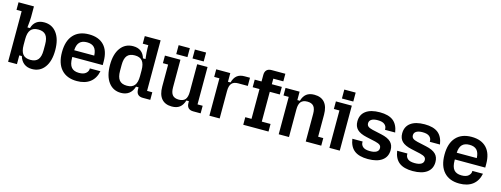

<svg xmlns="http://www.w3.org/2000/svg" viewBox="-18 -1441 5744 2202"><g transform="rotate(15 2854.0 -340.0)"><path d="M203 -104H173V0H68V-600H7V-690H190V-564Q190 -528 180 -438H210Q241 -544 353 -544Q447 -544 501.5 -470.5Q556 -397 556 -267Q556 -137 501.5 -63.5Q447 10 353 10Q296 10 258 -19Q220 -48 203 -104ZM309 -87Q370 -87 398.5 -122Q427 -157 427 -232V-302Q427 -377 398.5 -412Q370 -447 309 -447Q247 -447 218.5 -412Q190 -377 190 -302V-232Q190 -157 218.5 -122Q247 -87 309 -87Z M636 -267Q636 -401 701 -472.5Q766 -544 885 -544Q1001 -544 1063.5 -478Q1126 -412 1126 -287V-244H765V-233Q765 -157 794 -122Q823 -87 885 -87Q940 -87 966.5 -110.5Q993 -134 993 -162V-169H1119Q1101 -81 1041 -35.5Q981 10 885 10Q766 10 701 -61.5Q636 -133 636 -267ZM1004 -324Q1001 -389 972 -419.5Q943 -450 885 -450Q828 -450 798.5 -419.5Q769 -389 766 -324Z M1206 -267Q1206 -397 1260.5 -470.5Q1315 -544 1409 -544Q1521 -544 1552 -438H1582Q1572 -528 1572 -564V-600H1506V-690H1694V-90H1756V0H1667Q1629 0 1609 -20Q1589 -40 1589 -78V-104H1559Q1542 -48 1504 -19Q1466 10 1409 10Q1315 10 1260.5 -63.5Q1206 -137 1206 -267ZM1454 -87Q1515 -87 1543.5 -122Q1572 -157 1572 -232V-302Q1572 -377 1543.5 -412Q1515 -447 1454 -447Q1392 -447 1363.5 -412Q1335 -377 1335 -302V-232Q1335 -157 1363.5 -122Q1392 -87 1454 -87Z M1849 -183V-444H1787V-534H1971V-206Q1971 -144 1995 -115.5Q2019 -87 2071 -87Q2122 -87 2146 -115.5Q2170 -144 2170 -206V-534H2293V-90H2354V0H2266Q2228 0 2208 -20Q2188 -40 2188 -78V-100H2158Q2141 -44 2106 -17Q2071 10 2013 10Q1933 10 1891 -39Q1849 -88 1849 -183ZM1908 -690H2041V-584H1908ZM2101 -690H2234V-584H2101Z M2458 -444H2396V-534H2563V-431H2593Q2609 -488 2642 -514.5Q2675 -541 2730 -541H2795V-444H2680Q2628 -444 2604 -415.5Q2580 -387 2580 -325V0H2458Z M3012 -690H3175V-600H3056V-534H3175V-444H3056V-90H3160V0H2860V-90H2934V-444H2853V-534H2934V-612Q2934 -650 2954 -670Q2974 -690 3012 -690Z M3281 -444H3219V-534H3386V-434H3416Q3432 -490 3467 -517Q3502 -544 3560 -544Q3641 -544 3683 -495Q3725 -446 3725 -351V-90H3786V0H3602V-328Q3602 -390 3578 -418.5Q3554 -447 3503 -447Q3451 -447 3427 -418.5Q3403 -390 3403 -328V0H3281Z M3883 -444H3817V-534H4006V0H3883ZM3875 -690H4010V-584H3875Z M4110 -169H4232V-161Q4232 -127 4258 -105.5Q4284 -84 4341 -84Q4391 -84 4417.5 -100Q4444 -116 4444 -146Q4444 -170 4428 -183Q4412 -196 4372 -206L4263 -230Q4185 -247 4149.5 -282Q4114 -317 4114 -377Q4114 -457 4172 -500.5Q4230 -544 4338 -544Q4442 -544 4497 -501Q4552 -458 4566 -365H4445V-373Q4445 -407 4419 -428.5Q4393 -450 4338 -450Q4290 -450 4264 -434Q4238 -418 4238 -388Q4238 -364 4254 -350.5Q4270 -337 4308 -328L4417 -304Q4496 -287 4532 -252Q4568 -217 4568 -157Q4568 -77 4509 -33.5Q4450 10 4341 10Q4236 10 4180 -33Q4124 -76 4110 -169Z M4642 -169H4764V-161Q4764 -127 4790 -105.5Q4816 -84 4873 -84Q4923 -84 4949.5 -100Q4976 -116 4976 -146Q4976 -170 4960 -183Q4944 -196 4904 -206L4795 -230Q4717 -247 4681.5 -282Q4646 -317 4646 -377Q4646 -457 4704 -500.5Q4762 -544 4870 -544Q4974 -544 5029 -501Q5084 -458 5098 -365H4977V-373Q4977 -407 4951 -428.5Q4925 -450 4870 -450Q4822 -450 4796 -434Q4770 -418 4770 -388Q4770 -364 4786 -350.5Q4802 -337 4840 -328L4949 -304Q5028 -287 5064 -252Q5100 -217 5100 -157Q5100 -77 5041 -33.5Q4982 10 4873 10Q4768 10 4712 -33Q4656 -76 4642 -169Z M5178 -267Q5178 -401 5243 -472.5Q5308 -544 5427 -544Q5543 -544 5605.5 -478Q5668 -412 5668 -287V-244H5307V-233Q5307 -157 5336 -122Q5365 -87 5427 -87Q5482 -87 5508.5 -110.5Q5535 -134 5535 -162V-169H5661Q5643 -81 5583 -35.5Q5523 10 5427 10Q5308 10 5243 -61.5Q5178 -133 5178 -267ZM5546 -324Q5543 -389 5514 -419.5Q5485 -450 5427 -450Q5370 -450 5340.5 -419.5Q5311 -389 5308 -324Z"/></g></svg>

Font: Mozilla Headline BETA SemiBold
Style: Regular
Weight: 600
Designer: Studio DRAMA
Foundry: Studio DRAMA
Version: Version 0.100